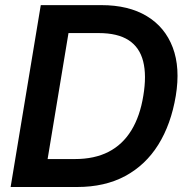

<svg xmlns="http://www.w3.org/2000/svg" viewBox="-20 -748 748 768"><path d="M288.6 0H84.5L102.5 -111.8H279.8Q357.9 -111.8 414.1 -140.6Q470.2 -169.4 505.1 -226.1Q540 -282.7 553.2 -364.7Q566.9 -446.3 552.7 -502.4Q538.6 -558.6 494.6 -587.2Q450.7 -615.7 375 -615.7H183.1L201.7 -727.5H385.7Q494.1 -727.5 567.1 -683.6Q640.1 -639.6 670.9 -558.3Q701.7 -477.1 683.1 -364.3Q664.1 -251 613.3 -169.4Q562.5 -87.9 481 -43.9Q399.4 0 288.6 0ZM272.5 -727.5 151.9 0H22.5L143.1 -727.5Z"/></svg>

Font: Inter 24pt SemiBold
Style: Italic
Weight: 600
Italic angle: -9.3988°
Designer: Rasmus Andersson
Foundry: rsms
Version: Version 4.001;git-66647c0bb